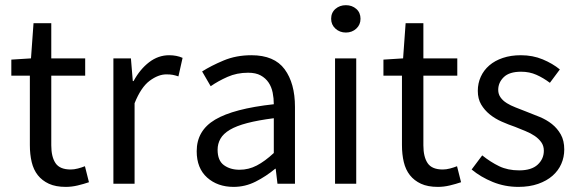

<svg xmlns="http://www.w3.org/2000/svg" viewBox="-20 -712 2239 744"><path d="M95.7 -418.9H23.9V-481L100.1 -485.8L109.9 -622.1H178.7V-485.8H310.1V-418.9H178.7V-148.9Q178.7 -104 195.3 -79.6Q211.9 -55.2 253.9 -55.2Q267.1 -55.2 282 -59.1Q296.9 -63 309.1 -67.9L324.7 -5.9Q304.7 1 281.2 6.6Q257.8 12.2 234.9 12.2Q195.8 12.2 169.4 0Q143.1 -12.2 126.5 -33.2Q109.9 -54.2 102.8 -84Q95.7 -113.8 95.7 -149.9Z M419.4 -485.8H487.3L494.6 -397.9H497.6Q522.5 -443.8 557.9 -470.9Q593.3 -498 635.3 -498Q664.6 -498 687.5 -487.8L671.4 -416Q659.7 -419.9 649.7 -421.9Q639.6 -423.8 624.5 -423.8Q593.3 -423.8 559.8 -398.9Q526.4 -374 501.5 -312V0H419.4Z M742.2 -126Q742.2 -206.1 813.7 -248.5Q885.3 -291 1041 -308.1Q1041 -331.1 1036.6 -353Q1032.2 -375 1020.8 -392.1Q1009.3 -409.2 990.2 -419.7Q971.2 -430.2 941.4 -430.2Q897.9 -430.2 861.6 -414.1Q825.2 -397.9 796.4 -377.9L763.2 -435.1Q797.4 -457 846.2 -477.5Q895 -498 954.1 -498Q1043 -498 1083 -443.6Q1123 -389.2 1123 -297.9V0H1055.2L1048.3 -58.1H1046.4Q1011.2 -28.8 970.7 -8.3Q930.2 12.2 885.3 12.2Q823.2 12.2 782.7 -23.9Q742.2 -60.1 742.2 -126ZM823.2 -131.8Q823.2 -89.8 847.7 -72Q872.1 -54.2 908.2 -54.2Q943.4 -54.2 974.9 -70.6Q1006.3 -86.9 1041 -119.1V-253.9Q980 -246.1 938 -235.1Q896 -224.1 870.6 -209Q845.2 -193.8 834.2 -174.3Q823.2 -154.8 823.2 -131.8Z M1320.3 -585.9Q1296.4 -585.9 1279.8 -601.1Q1263.2 -616.2 1263.2 -639.2Q1263.2 -663.1 1279.8 -677.5Q1296.4 -691.9 1320.3 -691.9Q1344.2 -691.9 1360.6 -677.5Q1377 -663.1 1377 -639.2Q1377 -616.2 1360.6 -601.1Q1344.2 -585.9 1320.3 -585.9ZM1278.3 -485.8H1360.4V0H1278.3Z M1537.6 -418.9H1465.8V-481L1542 -485.8L1551.8 -622.1H1620.6V-485.8H1752V-418.9H1620.6V-148.9Q1620.6 -104 1637.2 -79.6Q1653.8 -55.2 1695.8 -55.2Q1709 -55.2 1723.9 -59.1Q1738.8 -63 1751 -67.9L1766.6 -5.9Q1746.6 1 1723.1 6.6Q1699.7 12.2 1676.8 12.2Q1637.7 12.2 1611.3 0Q1585 -12.2 1568.4 -33.2Q1551.8 -54.2 1544.7 -84Q1537.6 -113.8 1537.6 -149.9Z M1848.6 -109.9Q1880.9 -84 1914.3 -67.9Q1947.8 -51.8 1991.7 -51.8Q2039.6 -51.8 2063.5 -74Q2087.4 -96.2 2087.4 -127.9Q2087.4 -147 2077.4 -160.9Q2067.4 -174.8 2052 -185.3Q2036.6 -195.8 2016.6 -203.9Q1996.6 -211.9 1976.6 -220.2Q1950.7 -229 1924.6 -240.5Q1898.4 -252 1877.9 -268.6Q1857.4 -285.2 1844.5 -307.1Q1831.5 -329.1 1831.5 -359.9Q1831.5 -389.2 1843 -414.6Q1854.5 -439.9 1876 -458.5Q1897.5 -477.1 1928.5 -487.5Q1959.5 -498 1998.5 -498Q2044.4 -498 2083 -481.9Q2121.6 -465.8 2149.4 -442.9L2110.8 -391.1Q2085.4 -410.2 2058.6 -422.1Q2031.7 -434.1 1999.5 -434.1Q1953.6 -434.1 1932.1 -413.1Q1910.6 -392.1 1910.6 -363.8Q1910.6 -347.2 1919.7 -334.5Q1928.7 -321.8 1943.6 -312.5Q1958.5 -303.2 1978 -295.7Q1997.6 -288.1 2018.6 -279.8Q2044.4 -270 2071 -259Q2097.7 -248 2118.7 -231.4Q2139.6 -214.8 2153.1 -190.9Q2166.5 -167 2166.5 -132.8Q2166.5 -103 2155 -76.9Q2143.6 -50.8 2121.1 -31Q2098.6 -11.2 2065.2 0.5Q2031.7 12.2 1988.8 12.2Q1936.5 12.2 1889.6 -6.8Q1842.8 -25.9 1807.6 -55.2Z"/></svg>

Font: Pyidaungsu Numbers
Style: Regular
Weight: 400
Designer: Sun Tun
Foundry: MCF
Version: Version 2.053; ttfautohint (v1.8.2)